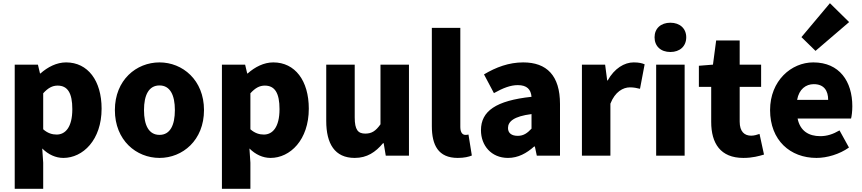

<svg xmlns="http://www.w3.org/2000/svg" viewBox="-20 -973 5389 1200"><path d="M72 207H250V44L244 -45C282 -7 328 14 376 14C498 14 615 -98 615 -294C615 -469 529 -583 393 -583C334 -583 278 -554 233 -514H230L217 -569H72ZM334 -132C307 -132 278 -140 250 -165V-390C280 -423 307 -438 340 -438C403 -438 432 -391 432 -291C432 -177 388 -132 334 -132Z M977 14C1121 14 1255 -96 1255 -285C1255 -473 1121 -583 977 -583C832 -583 698 -473 698 -285C698 -96 832 14 977 14ZM977 -130C910 -130 880 -190 880 -285C880 -379 910 -439 977 -439C1043 -439 1073 -379 1073 -285C1073 -190 1043 -130 977 -130Z M1367 207H1545V44L1539 -45C1577 -7 1623 14 1671 14C1793 14 1910 -98 1910 -294C1910 -469 1824 -583 1688 -583C1629 -583 1573 -554 1528 -514H1525L1512 -569H1367ZM1629 -132C1602 -132 1573 -140 1545 -165V-390C1575 -423 1602 -438 1635 -438C1698 -438 1727 -391 1727 -291C1727 -177 1683 -132 1629 -132Z M2197 14C2274 14 2327 -22 2374 -78H2378L2391 0H2536V-569H2358V-196C2328 -154 2303 -138 2263 -138C2218 -138 2197 -161 2197 -239V-569H2019V-217C2019 -75 2072 14 2197 14Z M2841 14C2881 14 2910 7 2929 -1L2908 -132C2898 -130 2894 -130 2888 -130C2874 -130 2857 -141 2857 -179V-799H2679V-185C2679 -66 2719 14 2841 14Z M3155 14C3218 14 3271 -15 3318 -57H3323L3335 0H3480V-323C3480 -501 3397 -583 3250 -583C3161 -583 3080 -553 3005 -508L3067 -391C3124 -423 3171 -441 3216 -441C3274 -441 3298 -414 3302 -368C3080 -344 2986 -279 2986 -159C2986 -64 3050 14 3155 14ZM3216 -124C3179 -124 3155 -140 3155 -173C3155 -213 3191 -246 3302 -260V-169C3276 -141 3252 -124 3216 -124Z M3617 0H3795V-325C3824 -400 3875 -427 3917 -427C3942 -427 3959 -423 3980 -418L4009 -571C3993 -578 3974 -583 3940 -583C3883 -583 3820 -546 3778 -470H3775L3762 -569H3617Z M4170 -648C4229 -648 4269 -684 4269 -740C4269 -795 4229 -831 4170 -831C4110 -831 4071 -795 4071 -740C4071 -684 4110 -648 4170 -648ZM4081 0H4259V-569H4081Z M4626 14C4684 14 4725 2 4755 -7L4727 -136C4713 -131 4693 -125 4675 -125C4633 -125 4603 -150 4603 -213V-430H4737V-569H4603V-720H4456L4436 -569L4348 -562V-430H4425V-211C4425 -77 4483 14 4626 14Z M5077 -655 5287 -835 5167 -953 4989 -741ZM5083 14C5149 14 5227 -9 5286 -51L5227 -158C5186 -134 5148 -122 5107 -122C5035 -122 4981 -154 4965 -232H5299C5303 -246 5307 -277 5307 -309C5307 -464 5227 -583 5063 -583C4926 -583 4793 -469 4793 -285C4793 -96 4919 14 5083 14ZM4962 -349C4974 -416 5017 -447 5066 -447C5131 -447 5156 -405 5156 -349Z"/></svg>

Font: Noto Sans JP Black
Style: Regular
Weight: 900
Designer: Ryoko NISHIZUKA  (kana, bopomofo & ideographs); Paul D. Hunt (Latin, Greek & Cyrillic); Sandoll Communications , Soo-you
Foundry: Adobe
Version: Version 2.002;hotconv 1.0.116;makeotfexe 2.5.65601